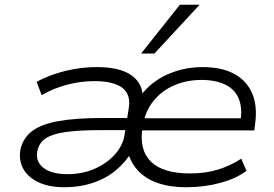

<svg xmlns="http://www.w3.org/2000/svg" viewBox="-20 -779 1151 807"><path d="M251 8Q185 8 140.5 -13.5Q96 -35 77 -71Q58 -107 66 -151Q77 -199 115 -228Q153 -257 225.5 -270Q298 -283 410 -283H529L522 -232H400Q311 -232 255.5 -224Q200 -216 172 -197.5Q144 -179 137 -144Q128 -101 162 -74Q196 -47 264 -47Q326 -47 377.5 -69.5Q429 -92 462.5 -129.5Q496 -167 503 -209L521 -323Q531 -382 494 -410Q457 -438 377 -438Q319 -438 262 -423Q205 -408 155 -379L134 -435Q169 -454 210.5 -468Q252 -482 297 -489.5Q342 -497 387 -497Q478 -497 526.5 -466.5Q575 -436 580 -379H573Q616 -436 684.5 -466.5Q753 -497 832 -497Q911 -497 963.5 -469Q1016 -441 1039.5 -387.5Q1063 -334 1052 -256L1049 -231H555L563 -282H1017L990 -263Q1000 -323 984 -363Q968 -403 927.5 -423Q887 -443 827 -443Q765 -443 712.5 -420.5Q660 -398 624.5 -354Q589 -310 579 -245V-242Q564 -149 614.5 -99.5Q665 -50 779 -50Q842 -50 894 -65.5Q946 -81 994 -112L1016 -61Q974 -29 906.5 -10.5Q839 8 762 8Q694 8 642.5 -10Q591 -28 559.5 -62.5Q528 -97 517 -143H535Q508 -97 466 -62.5Q424 -28 369.5 -10Q315 8 251 8ZM573 -554 736 -759H819L629 -554Z"/></svg>

Font: Nunito Sans 10pt Expanded Light
Style: Italic
Weight: 300
Width: 7
Italic angle: -9°
Designer: Vernon Adams
Foundry: Vernon Adams
Version: Version 3.101;gftools[0.9.27]